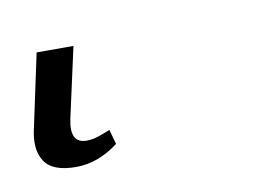

<svg xmlns="http://www.w3.org/2000/svg" viewBox="-60 28 317 231"><g transform="rotate(-10 98.5 144.0)"><path d="M18 216Q-11 216 -20.5 201Q-30 186 -24 161L-5 72H40L21 158Q15 187 36 187Q43 187 50.5 184.5Q58 182 65 179L70 197Q45 216 18 216Z"/></g></svg>

Font: Noto Serif ExtraLight
Style: Italic
Weight: 200
Italic angle: -12°
Designer: Monotype Design Team
Foundry: Monotype Imaging Inc.
Version: Version 2.014; ttfautohint (v1.8.4.7-5d5b)